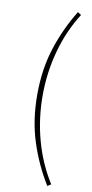

<svg xmlns="http://www.w3.org/2000/svg" viewBox="-100 -770 469 983"><g transform="rotate(10 135.0 -278.0)"><path d="M222 174Q161 75 125.5 -35.5Q90 -146 90 -278Q90 -410 125.5 -520.5Q161 -631 222 -730L240 -718Q180 -624 149 -511Q118 -398 118 -278Q118 -158 149 -45.5Q180 67 240 162Z"/></g></svg>

Font: Source Sans 3 ExtraLight ExtraLight
Style: Regular
Weight: 250
Version: Version 3.052;hotconv 1.1.0;makeotfexe 2.6.0